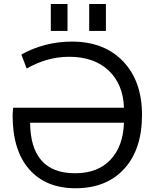

<svg xmlns="http://www.w3.org/2000/svg" viewBox="-20 -956 785 987"><path d="M617.2 -325.2H134.8Q135.7 -196.3 193.4 -130.9Q251 -65.4 366.2 -65.4Q482.4 -65.4 547.9 -134.8Q613.3 -204.1 617.2 -325.2ZM617.2 -402.3Q613.3 -522.5 538.6 -593.3Q463.9 -664.1 335.9 -664.1Q221.7 -664.1 117.2 -603.5L89.8 -675.8Q210.9 -742.2 349.6 -742.2Q515.6 -742.2 612.8 -640.6Q710 -539.1 710 -365.2Q710 -188.5 618.7 -88.4Q527.3 11.7 368.2 11.7Q215.8 11.7 130.4 -85.4Q44.9 -182.6 44.9 -362.3Q44.9 -377.9 47.9 -402.3ZM241.2 -796.9V-935.5H327.1V-796.9ZM438.5 -796.9V-935.5H524.4V-796.9Z"/></svg>

Font: Gen Shin Gothic Regular
Style: Regular
Weight: 400
Designer: [Source Han Sans]
Ryoko NISHIZUKA  (kana & ideographs); Paul D. Hunt (Latin, Greek & Cyrillic); Wenlong ZHANG  (bopomofo
Version: Version 1.002.20150607